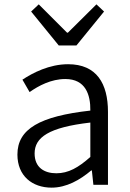

<svg xmlns="http://www.w3.org/2000/svg" viewBox="-20 -849 599 882"><path d="M217 13C285 13 347 -22 399 -66H402L409 0H476V-335C476 -465 424 -554 293 -554C206 -554 130 -514 83 -483L116 -426C157 -455 215 -486 280 -486C373 -486 396 -414 395 -341C163 -315 60 -257 60 -139C60 -41 128 13 217 13ZM239 -53C184 -53 139 -79 139 -144C139 -218 204 -264 395 -286V-128C340 -79 294 -53 239 -53ZM250 -640H331L458 -796L423 -829L292 -699H288L158 -829L123 -796Z"/></svg>

Font: Noto Sans CJK JP DemiLight
Style: Regular
Weight: 350
Designer: Ryoko NISHIZUKA (kana & ideographs); Paul D. Hunt (Latin, Greek & Cyrillic); Wenlong ZHANG (bopomofo); Sandoll Communica
Foundry: Adobe Systems Incorporated
Version: Version 1.004;PS 1.004;hotconv 1.0.82;makeotf.lib2.5.63406